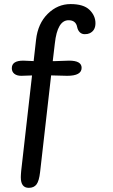

<svg xmlns="http://www.w3.org/2000/svg" viewBox="-20 -798 545 928"><path d="M374.5 -470.2Q374.5 -431.6 304.7 -431.6Q280.3 -431.6 245.1 -433.1L227.1 -433.6L173.8 33.7Q168.9 76.7 156.5 93.3Q144 109.9 119.1 109.9Q80.6 109.9 80.6 59.1Q80.6 55.7 80.8 51.8Q81.1 47.9 81.3 42Q81.5 36.1 82.5 27.3L134.8 -433.1H127.4Q104 -431.6 82.8 -431.6Q61.5 -431.6 49.3 -441.4Q37.1 -451.2 37.1 -468.3Q37.1 -504.9 92.3 -504.9L140.1 -502.9L142.6 -502.4L154.3 -606Q163.1 -684.1 210.7 -731.2Q258.3 -778.3 321.3 -778.3Q384.3 -778.3 412.8 -750.2Q441.4 -722.2 441.4 -685.8Q441.4 -649.4 412.1 -636.7Q403.8 -632.8 389.4 -632.8Q375 -632.8 365.5 -642.3Q356 -651.9 353 -667Q346.7 -700.2 311.5 -700.2Q257.3 -700.2 245.1 -588.4L234.9 -502.4H240.2L314 -504.9Q374.5 -504.9 374.5 -470.2Z"/></svg>

Font: Oldenburg
Style: Regular
Weight: 400
Designer: Nicole Fally
Foundry: Nicole Fally
Version: Version 1.001